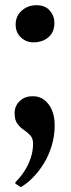

<svg xmlns="http://www.w3.org/2000/svg" viewBox="-20 -516 278 755"><path d="M111 -349.5Q83 -349.5 62.2 -369Q41.5 -388.5 41.5 -419Q41.5 -453 65.5 -474.2Q89.5 -495.5 123 -495.5Q158 -495.5 176 -474.2Q194 -453 194 -426Q194 -390 170.8 -369.8Q147.5 -349.5 111 -349.5ZM61 219.5 40.5 206V200.5Q60 181.5 75.8 157.2Q91.5 133 100.8 105.2Q110 77.5 110 49Q110 28 99 16.2Q88 4.5 73.5 -5.2Q59 -15 48.2 -29.5Q37.5 -44 37.5 -71.5Q37.5 -99 57.2 -118.2Q77 -137.5 107 -137.5H112Q134.5 -137.5 153.5 -123.5Q172.5 -109.5 183.8 -84Q195 -58.5 195 -23.5Q195 19 183.2 57.5Q171.5 96 151.8 127.8Q132 159.5 108.5 183.2Q85 207 62 219.5Z"/></svg>

Font: Merriweather 120pt
Style: Bold
Weight: 700
Designer: Eben Sorkin
Foundry: Eben Sorkin
Version: Version 2.100